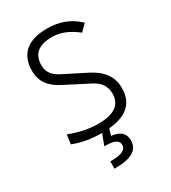

<svg xmlns="http://www.w3.org/2000/svg" viewBox="-223 -814 1031 1160"><g transform="rotate(-30 293.0 -234.0)"><path d="M225.6 234.4C344.2 234.4 397.5 203.1 397.5 133.8C397.5 87.9 369.6 59.1 306.6 52.2L320.3 7.3C446.3 -4.4 508.3 -62 508.3 -166C508.3 -246.6 465.3 -303.7 380.4 -346.2L230.5 -421.9C181.2 -446.8 155.3 -478 155.3 -527.3C155.3 -605 202.6 -644 294.9 -644C352.5 -644 407.7 -622.1 467.3 -575.2L511.2 -619.6C451.2 -676.8 381.8 -703.1 294.4 -703.1C159.7 -703.1 89.4 -642.1 89.4 -525.9C89.4 -449.7 129.4 -399.4 205.1 -361.8L369.6 -277.3C418 -252.4 442.4 -215.3 442.4 -165.5C442.4 -87.9 387.7 -49.3 276.9 -49.3C213.4 -49.3 147.9 -63 79.6 -89.4L70.8 -24.9C128.9 -2 194.3 9.8 268.6 9.8L240.2 85.9C308.6 85.9 338.4 100.1 338.4 132.3C338.4 168 303.7 183.6 225.6 183.6Z"/></g></svg>

Font: Cascadia Code Light
Style: Regular
Weight: 300
Monospace: yes
Designer: Aaron Bell
Foundry: Saja Typeworks
Version: Version 2404.023